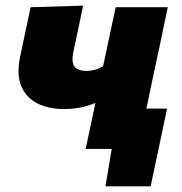

<svg xmlns="http://www.w3.org/2000/svg" viewBox="-20 -526 644 678"><path d="M282.5 0Q291 -38 299.2 -78.8Q307.5 -119.5 317 -162.5Q289 -151 261.8 -146Q234.5 -141 204.5 -141Q153 -141 113.2 -160.2Q73.5 -179.5 55.5 -220.8Q37.5 -262 51.5 -328Q63.5 -385.5 71.8 -423.5Q80 -461.5 88 -500.5L273.5 -506Q266 -470 258.2 -432.8Q250.5 -395.5 239 -342.5Q231.5 -305 243.8 -290.2Q256 -275.5 286 -275.5Q299 -275.5 314.8 -279.5Q330.5 -283.5 344 -292.5L349 -315Q362 -377 370.8 -417.8Q379.5 -458.5 388.5 -500.5H572.5Q565 -465.5 558 -431.5Q551 -397.5 542.5 -357.2Q534 -317 522.5 -264.5L512 -214.5Q508 -195 504.2 -177Q500.5 -159 497 -142.5H570Q563 -108 555 -71.2Q547 -34.5 540 0Q533 33 525.8 66.2Q518.5 99.5 512 132H352.5L374.5 0Z"/></svg>

Font: Commissioner ExtraBold
Style: Italic
Weight: 800
Italic angle: -12°
Designer: Kostas Bartsokas
Foundry: Kostas Bartsokas
Version: Version 1.000; ttfautohint (v1.8.3)